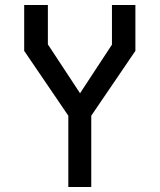

<svg xmlns="http://www.w3.org/2000/svg" viewBox="-20 -750 640 770"><path d="M254 0V-286L77 -546V-730H172V-572L301 -376L429 -571V-730H523V-546L346 -286V0Z"/></svg>

Font: Moralerspace Krypton JPDOC
Style: Regular
Weight: 400
Version: v0.0.6; ttfautohint (v1.8.4.7-5d5b-dirty) -l 6 -r 45 -G 200 